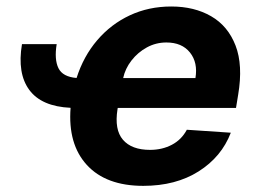

<svg xmlns="http://www.w3.org/2000/svg" viewBox="-20 -573 810 603"><path d="M49 -434.3H158Q150.2 -386.4 163.5 -359Q176.8 -331.7 220.5 -328.1Q242.2 -396.3 285.3 -446.7Q328.5 -497.2 387.8 -524.9Q447.1 -552.6 517.8 -552.6Q590.2 -552.6 643.1 -522Q696 -491.5 719.8 -429.9Q743.6 -368.3 728 -275.6L721.2 -234H349.8L349.1 -230.1Q338.8 -165.8 366.1 -134.1Q393.5 -102.3 451.3 -102.3Q489.3 -102.3 519.7 -118.3Q550.1 -134.2 566.8 -165.5L704.9 -156.2Q675.8 -80.3 603.9 -34.8Q532 10.7 430 10.7Q312.9 10.7 252.8 -54.9Q192.8 -120.4 201.7 -234.4Q110.4 -238.6 72.1 -290.5Q33.7 -342.3 49 -434.3ZM366.8 -327.8H593.8Q601.9 -376.4 576.7 -408Q551.5 -439.6 502.5 -439.6Q469.8 -439.6 441.4 -424.2Q413 -408.7 393.1 -383.2Q373.2 -357.6 366.8 -327.8Z"/></svg>

Font: Inter UI
Style: Bold Italic
Weight: 700
Italic angle: 9.39999°
Designer: Rasmus Andersson
Foundry: rsms
Version: 3.2;8d6f07862